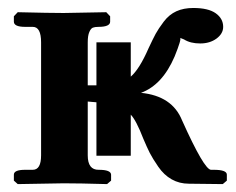

<svg xmlns="http://www.w3.org/2000/svg" viewBox="-20 -465 597 486"><path d="M311 -70.8H224.1V-206.1Q220.2 -206.1 213.1 -207Q206.1 -208 202.1 -208V-71.8Q202.1 -34.7 230 -35.2Q260.7 -35.2 261.2 -22.9V-7.8L251 1Q180.2 -1 141.1 -1L24.9 1L15.1 -7.8V-22.9Q15.1 -35.2 43.9 -35.2H63Q84 -35.2 84 -71.8V-357.9Q84 -397 63 -397H43.9Q15.1 -397 15.1 -410.2V-423.8L24.9 -434.1Q106 -432.1 141.1 -432.1Q141.1 -432.1 249 -434.1L258.8 -423.8V-410.2Q258.8 -397 229 -397Q220.2 -397 215.1 -395Q210 -393.1 206.1 -384Q202.1 -375 202.1 -357.9V-249H224.1V-357.9H311V-271Q333 -290 356 -342.8Q367.2 -366.7 374 -379.4Q380.9 -392.1 394.5 -410.2Q408.2 -428.2 426.5 -436.5Q444.8 -444.8 469.2 -444.8Q507.3 -444.8 526.1 -431.4Q544.9 -418 544.9 -397Q544.9 -379.9 528.1 -367.4Q511.2 -355 486.8 -355Q461.9 -355 445.8 -365.2Q445.8 -365.2 436 -369.1Q439.9 -366.2 421.9 -321.8Q391.1 -250 336.9 -230Q416 -222.2 440.9 -160.2Q497.1 -35.2 514.2 -35.2H521Q554.2 -35.2 554.2 -22.9V-7.8L543.9 1L458 0Q434.1 0 414.6 -11Q395 -22 380.6 -43Q366.2 -64 359.1 -77.9Q352.1 -91.8 342.8 -113.8Q324.7 -160.6 311 -174.8Z"/></svg>

Font: Linux Libertine
Style: Semibold
Weight: 600
Designer: Philipp H. Poll
Foundry: Philipp H. Poll
Version: Version 5.1.2 ; ttfautohint (v0.9)